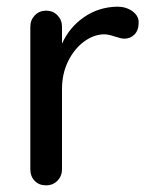

<svg xmlns="http://www.w3.org/2000/svg" viewBox="-20 -556 453 576"><path d="M396 -489Q396 -465 383.5 -452.5Q371 -440 353 -440Q344 -440 326 -446Q305 -453 293 -453Q262 -453 232.5 -431.5Q203 -410 184.5 -372.5Q166 -335 166 -289V-48Q166 -28 152.5 -14Q139 0 118 0Q97 0 84 -13.5Q71 -27 71 -48V-476Q71 -496 84.5 -510Q98 -524 118 -524Q139 -524 152.5 -510Q166 -496 166 -476V-425Q188 -474 232 -504.5Q276 -535 332 -536Q358 -536 377 -522.5Q396 -509 396 -489Z"/></svg>

Font: Quicksand Medium
Style: Regular
Weight: 500
Designer: Andrew Paglinawan
Foundry: Andrew Paglinawan
Version: Version 3.000